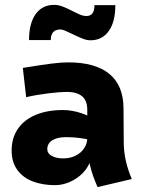

<svg xmlns="http://www.w3.org/2000/svg" viewBox="-20 -742 578 781"><path d="M377 19Q335 -73.2 335 -160.2V-294.9Q335 -333 313.7 -350.6Q292.5 -368.2 251 -368.2Q225.1 -368.2 176.5 -362.3Q127.9 -356.4 86.4 -346.7L72.8 -465.8Q147.9 -478 188.7 -483.2Q229.5 -488.3 257.3 -488.3Q367.7 -488.3 424.8 -441.4Q481.9 -394.5 482.4 -301.8L483.4 -161.1Q483.9 -88.9 516.1 -13.7ZM204.1 11.2Q153.3 11.2 113.5 -3.9Q73.7 -19 50.5 -50.8Q27.3 -82.5 27.3 -129.9Q27.3 -180.7 52.7 -217.8Q78.1 -254.9 125.2 -274.7Q172.4 -294.4 235.8 -294.4Q272.9 -294.4 311.3 -281.5Q349.6 -268.6 385.7 -243.2L387.2 -160.2Q361.8 -170.9 324.5 -177.5Q287.1 -184.1 248 -184.1Q212.4 -184.1 192.1 -170.9Q171.9 -157.7 172.4 -134.3Q172.4 -118.2 190.4 -107.9Q208.5 -97.7 236.8 -97.7Q265.6 -97.7 287.8 -108.9Q310.1 -120.1 322.5 -139.2Q335 -158.2 335 -180.2L350.1 -110.4Q350.1 -80.6 328.9 -52.2Q307.6 -23.9 273.4 -6.3Q239.3 11.2 204.1 11.2ZM348.1 -578.1Q333 -578.1 315.7 -585Q298.3 -591.8 273.4 -604Q252 -614.3 242.4 -618.2Q232.9 -622.1 225.6 -622.1Q206.1 -622.1 196.3 -611.3Q186.5 -600.6 186.5 -579.1H98.1Q98.1 -647 125 -684.6Q151.9 -722.2 200.2 -722.2Q217.3 -722.2 234.6 -715.6Q252 -709 275.4 -696.8Q296.9 -686 308.3 -681.4Q319.8 -676.8 331.1 -676.8Q347.7 -676.8 356 -687.7Q364.3 -698.7 364.3 -721.2H449.2Q449.2 -653.3 422.4 -615.7Q395.5 -578.1 348.1 -578.1Z"/></svg>

Font: DavidDev Light
Style: Regular
Weight: 300
Designer: David.dev
Foundry: David.dev
Version: Version 1.001;FEAKit 1.0